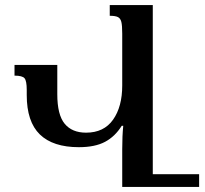

<svg xmlns="http://www.w3.org/2000/svg" viewBox="-20 -734 807 754"><path d="M762 -50V0H569H460V-148Q460 -200 464 -240H458Q432 -198 392.5 -177Q353 -156 290 -156Q188 -156 136.5 -206Q85 -256 85 -361V-381Q85 -416 76.5 -426.5Q68 -437 37 -437V-479H205V-364Q205 -283 234 -248Q263 -213 318 -213Q388 -213 424 -264Q460 -315 460 -398V-602Q460 -634 456.5 -648Q453 -662 443 -667Q433 -672 411 -672V-714H580V-50Z"/></svg>

Font: Noto Serif Armenian Medium
Style: Regular
Weight: 500
Designer: Monotype Design team
Foundry: Monotype Imaging Inc.
Version: Version 1.000